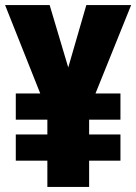

<svg xmlns="http://www.w3.org/2000/svg" viewBox="-20 -734 535 754"><path d="M248 -469 319 -714H495L355 -367H453V-264H330V-206H453V-103H330V0H166V-103H42V-206H166V-264H42V-367H138L0 -714H175Z"/></svg>

Font: Noto Sans Khmer UI ExtraCondensed Black
Style: Regular
Weight: 900
Width: 2
Designer: Danh Hong and the Monotype Design Team
Foundry: Monotype Imaging Inc.
Version: Version 2.002; ttfautohint (v1.8.4.7-5d5b)